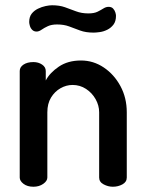

<svg xmlns="http://www.w3.org/2000/svg" viewBox="-20 -710 552 730"><path d="M107 0Q84 0 69.5 -11Q55 -22 55 -35V-440Q55 -455 69.5 -464.5Q84 -474 107 -474Q126 -474 140 -464.5Q154 -455 154 -440V-404Q169 -433 203.5 -456.5Q238 -480 288 -480Q335 -480 374.5 -453.5Q414 -427 438 -382.5Q462 -338 462 -283V-35Q462 -18 445.5 -9Q429 0 409 0Q391 0 374 -9Q357 -18 357 -35V-283Q357 -309 343.5 -333Q330 -357 307 -372Q284 -387 256 -387Q232 -387 210 -374.5Q188 -362 174 -339Q160 -316 160 -283V-35Q160 -22 144.5 -11Q129 0 107 0ZM336 -586Q306 -586 284.5 -594Q263 -602 243 -609.5Q223 -617 197 -617Q176 -617 162 -610.5Q148 -604 138 -597Q128 -590 119 -590Q109 -590 102.5 -596.5Q96 -603 93.5 -612Q91 -621 91 -626Q91 -646 100.5 -658Q110 -670 124.5 -677Q139 -684 153.5 -687Q168 -690 178 -690Q206 -690 227 -682.5Q248 -675 269 -667Q290 -659 316 -659Q338 -659 351 -665.5Q364 -672 373.5 -678Q383 -684 393 -684Q404 -684 410 -677.5Q416 -671 418.5 -663Q421 -655 421 -650Q421 -629 411.5 -616.5Q402 -604 388 -597Q374 -590 359.5 -588Q345 -586 336 -586Z"/></svg>

Font: Dosis SemiBold
Style: Regular
Weight: 600
Designer: EdgarTolentino, PabloImpallari, IginoMarini
Foundry: EdgarTolentino, PabloImpallari, IginoMarini
Version: Version 3.001; ttfautohint (v1.8.2)